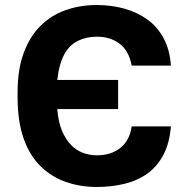

<svg xmlns="http://www.w3.org/2000/svg" viewBox="-20 -732 739 764"><path d="M365 12Q299 12 242 -8Q185 -28 141.5 -70.5Q98 -113 74 -181Q50 -249 50 -345V-365Q50 -455 74 -520.5Q98 -586 140.5 -628.5Q183 -671 240.5 -691.5Q298 -712 365 -712Q424 -712 475.5 -697.5Q527 -683 567 -654Q607 -625 631.5 -579Q656 -533 660 -471H504Q493 -530 456 -558Q419 -586 365 -586Q324 -586 290 -569.5Q256 -553 235.5 -515Q215 -477 208 -414H450V-298H208Q212 -246 227 -211Q242 -176 263.5 -154.5Q285 -133 311 -123.5Q337 -114 365 -114Q422 -114 459 -143.5Q496 -173 504 -229H660Q655 -164 631 -117.5Q607 -71 568 -42.5Q529 -14 477 -1Q425 12 365 12Z"/></svg>

Font: Golos Text SemiBold
Style: Regular
Weight: 600
Designer: A.Korolkova, Vitaly Kuzmin
Foundry: ParaType Ltd
Version: Version 2.004